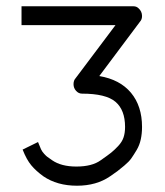

<svg xmlns="http://www.w3.org/2000/svg" viewBox="-20 -618 526 611"><path d="M76.5 -154 101 -166Q107 -150.5 110.5 -143Q114 -135.5 120.5 -128.5Q127 -121.5 129.8 -119.5Q132.5 -117.5 146 -108Q175 -88 223 -88Q273 -88 300.5 -108Q323.5 -124 333.5 -132Q343.5 -140 356 -153.2Q368.5 -166.5 373.2 -180.8Q378 -195 378 -214Q378 -268 347.5 -294Q317 -320 241 -320Q230 -320 222 -329Q214 -338 214 -350Q214 -362 220.5 -369L347.5 -538H48.5V-568V-598H405Q414 -598 420.5 -592Q432 -582 432 -567Q432 -556 425.5 -549L296 -376Q361.5 -365 396.8 -322.8Q432 -280.5 432 -214Q432 -193 428 -174.5Q424 -156 414.8 -140.5Q405.5 -125 398 -114.2Q390.5 -103.5 375.5 -91Q360.5 -78.5 353.5 -73.2Q346.5 -68 330.5 -57Q287 -27 225 -27Q162 -27 118 -57Q94.5 -74 79.5 -92Q64.5 -110 52 -142Z"/></svg>

Font: 3270 Nerd Font Mono SemCond
Style: Regular
Weight: 400
Monospace: yes
Version: Version 3.0.1;Nerd Fonts 3.1.1